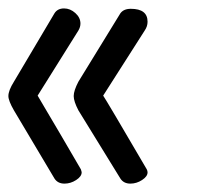

<svg xmlns="http://www.w3.org/2000/svg" viewBox="-20 -502 496 458"><path d="M325.2 -429.2 226.1 -273.9Q233.9 -262.7 330.1 -98.1Q332 -94.2 332 -90.8Q332 -81.1 318.8 -72.5Q305.7 -64 291 -64Q274.9 -64 267.1 -76.2L167 -238.8Q155.8 -260.3 155.8 -272.9Q155.8 -285.6 167 -307.1L267.1 -470.2Q274.9 -481 292 -481Q332 -481 332 -450.2Q332 -439 325.2 -429.2ZM167 -429.2 69.8 -273.9Q71.8 -270.5 85.7 -246.8Q99.6 -223.1 123.3 -183.1Q147 -143.1 172.9 -98.1Q174.8 -92.3 174.8 -90.8Q174.8 -81.1 161.6 -72.5Q148.4 -64 133.8 -64Q117.7 -64 109.9 -76.2L13.2 -238.8Q0 -261.7 0 -272.9Q0 -286.1 13.2 -307.1L109.9 -470.2Q117.2 -481.9 132.8 -481.9Q147.5 -481.9 159.7 -470.9Q171.9 -460 171.9 -445.8Q171.9 -437.5 167 -429.2Z"/></svg>

Font: BPreplay
Style: Regular
Weight: 400
Designer: Magenta/George Triantafyllakos
Foundry: Magenta/George Triantafyllakos
Version: Version 1.00